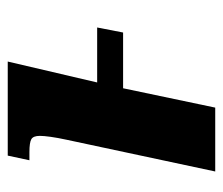

<svg xmlns="http://www.w3.org/2000/svg" viewBox="-60 -516 576 496"><g transform="rotate(-90 228.0 -268.0)"><path d="M115 -384Q120 -407 122.5 -425Q125 -443 125 -453Q125 -470 116.5 -475Q108 -480 83 -480H62L74 -536H317L263 -305H405L392 -238H248L198 0H33Z"/></g></svg>

Font: Noto Serif SemiCondensed ExtraBold
Style: Italic
Weight: 800
Width: 4
Italic angle: -12°
Designer: Monotype Design Team
Foundry: Monotype Imaging Inc.
Version: Version 2.014; ttfautohint (v1.8.4.7-5d5b)